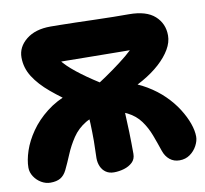

<svg xmlns="http://www.w3.org/2000/svg" viewBox="-81 -793 949 889"><g transform="rotate(-10 393.0 -349.0)"><path d="M694 7Q667 7 648 -8.5Q629 -24 620 -50Q607 -89 592.5 -127.5Q578 -166 555 -197.5Q532 -229 494.5 -248Q457 -267 400 -267Q337 -267 298 -243.5Q259 -220 235 -184Q211 -148 195 -109.5Q179 -71 164 -40Q152 -16 134 -5.5Q116 5 87 5Q65 5 44.5 -7Q24 -19 11 -39Q-2 -59 -2 -81Q-2 -116 12.5 -159.5Q27 -203 57.5 -247Q88 -291 134.5 -327.5Q181 -364 244.5 -386.5Q308 -409 389 -409Q453 -409 507 -393Q561 -377 605.5 -350.5Q650 -324 684 -290.5Q718 -257 741 -220.5Q764 -184 776 -150Q788 -116 788 -88Q788 -68 776 -45.5Q764 -23 743 -8Q722 7 694 7ZM385 9Q363 9 347.5 -1.5Q332 -12 324 -30Q316 -48 316 -70Q316 -86 317 -108.5Q318 -131 318 -150Q318 -193 316.5 -231Q315 -269 313 -294.5Q311 -320 310 -323L474 -373Q476 -369 478 -338.5Q480 -308 482.5 -262Q485 -216 486.5 -163Q488 -110 488 -60Q488 -35 472 -20Q456 -5 432.5 2Q409 9 385 9ZM272 -329Q206 -374 157.5 -414.5Q109 -455 82 -497.5Q55 -540 55 -589Q55 -638 97.5 -672.5Q140 -707 212 -707Q225 -707 257 -706.5Q289 -706 331.5 -705Q374 -704 420 -702.5Q466 -701 508 -700.5Q550 -700 579 -700Q661 -700 701 -664Q741 -628 741 -572Q741 -540 722 -507.5Q703 -475 669 -444Q635 -413 588.5 -386.5Q542 -360 488 -339L382 -406Q424 -433 462 -460.5Q500 -488 528.5 -511.5Q557 -535 569 -551L582 -535Q558 -535 517 -535.5Q476 -536 429 -536.5Q382 -537 337 -537.5Q292 -538 258.5 -538.5Q225 -539 212 -539L227 -546Q248 -518 290.5 -484Q333 -450 393 -412Z"/></g></svg>

Font: Shantell Sans ExtraBold
Style: Regular
Weight: 800
Designer: Stephen Nixon, Anya Danilova, Shantell Martin
Foundry: Arrow Type
Version: Version 1.011;[c5ecc13dd]